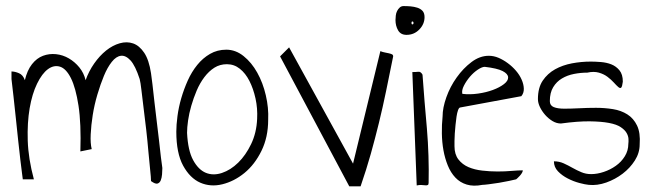

<svg xmlns="http://www.w3.org/2000/svg" viewBox="-20 -621 2195 645"><path d="M18.6 -380.9Q30.3 -380.9 43.9 -375Q57.6 -369.1 63.5 -351.6Q71.3 -384.8 87.4 -405.3Q103.5 -425.8 124.5 -433.6Q145.5 -441.4 168.5 -439Q191.4 -436.5 211.4 -424.8Q231.4 -413.1 246.6 -394.5Q261.7 -376 267.6 -351.6Q278.3 -381.8 296.4 -407.7Q314.5 -433.6 336.4 -451.2Q358.4 -468.8 382.3 -475.6Q406.2 -482.4 427.2 -475.1Q448.2 -467.8 464.4 -443.8Q480.5 -419.9 487.3 -375Q489.3 -362.3 492.2 -337.4Q495.1 -312.5 498.5 -281.2Q502 -250 506.3 -215.3Q510.7 -180.7 514.2 -149.4Q517.6 -118.2 520.5 -93.3Q523.4 -68.4 525.4 -56.6Q525.4 -46.9 524.4 -35.2Q523.4 -23.4 520 -15.1Q516.6 -6.8 509.3 -4.4Q502 -2 487.3 -12.7Q487.3 -24.4 484.4 -50.8Q481.4 -77.1 478.5 -111.8Q475.6 -146.5 471.2 -185.1Q466.8 -223.6 462.4 -257.8Q458 -292 455.1 -318.4Q452.1 -344.7 449.2 -355.5Q434.6 -400.4 418.5 -418Q402.3 -435.5 386.2 -433.6Q370.1 -431.6 355.5 -413.1Q340.8 -394.5 329.1 -366.2Q317.4 -337.9 307.1 -303.2Q296.9 -268.6 291.5 -234.4Q286.1 -200.2 284.7 -169.9Q283.2 -139.6 288.1 -120.1L250 -112.3Q252.9 -206.1 243.7 -266.1Q234.4 -326.2 218.3 -358.4Q202.1 -390.6 181.6 -397Q161.1 -403.3 141.1 -388.7Q121.1 -374 104.5 -339.8Q87.9 -305.7 79.6 -257.3Q71.3 -209 73.2 -148.4Q75.2 -87.9 93.8 -18.6H56.6Q56.6 -18.6 54.2 -37.1Q51.8 -55.7 48.3 -84.5Q44.9 -113.3 41 -149.9Q37.1 -186.5 33.2 -224.1Q29.3 -261.7 25.4 -296.4Q21.5 -331.1 18.6 -355.5Q18.6 -358.4 18.6 -368.7Q18.6 -378.9 18.6 -380.9Z M572.3 -178.7Q572.3 -201.2 576.2 -231Q580.1 -260.7 588.9 -291Q597.7 -321.3 610.8 -350.6Q624 -379.9 642.6 -402.8Q661.1 -425.8 685.5 -439.9Q710 -454.1 740.2 -454.1Q771.5 -454.1 798.3 -432.6Q825.2 -411.1 844.2 -377Q863.3 -342.8 873 -300.8Q882.8 -258.8 880.9 -218.8Q880.9 -160.2 858.4 -114.3Q835.9 -68.4 801.3 -40Q766.6 -11.7 727.1 -2Q687.5 7.8 652.8 -7.3Q618.2 -22.5 595.2 -64.5Q572.3 -106.4 572.3 -178.7ZM608.4 -174.8Q611.3 -115.2 628.9 -83Q646.5 -50.8 671.4 -40.5Q696.3 -30.3 725.6 -40Q754.9 -49.8 780.3 -74.7Q805.7 -99.6 823.7 -137.2Q841.8 -174.8 843.8 -221.7Q845.7 -256.8 838.4 -290Q831.1 -323.2 817.9 -349.1Q804.7 -375 785.6 -390.1Q766.6 -405.3 742.2 -405.3Q718.8 -405.3 700.2 -393.6Q681.6 -381.8 666.5 -361.8Q651.4 -341.8 640.6 -316.4Q629.9 -291 622.6 -265.6Q615.2 -240.2 611.8 -216.3Q608.4 -192.4 608.4 -174.8Z M920.9 -431.6 951.2 -461.9 1166 -71.3 1257.8 -449.2Q1264.6 -446.3 1272.5 -444.8Q1280.3 -443.4 1286.6 -441.9Q1293 -440.4 1296.9 -438.5Q1300.8 -436.5 1300.8 -431.6Q1288.1 -369.1 1276.9 -314.5Q1265.6 -259.8 1252.9 -208Q1240.2 -156.2 1225.6 -104Q1210.9 -51.8 1191.4 4.9H1153.3Z M1365.2 -378.9Q1377 -378.9 1385.3 -379.9Q1393.6 -380.9 1399.4 -370.1Q1402.3 -326.2 1406.2 -280.8Q1410.2 -235.4 1414.1 -189.5Q1418 -143.6 1419.4 -97.2Q1420.9 -50.8 1419.9 -6.8Q1419.9 -1 1417 0.5Q1414.1 2 1408.7 1.5Q1403.3 1 1396 0.5Q1388.7 0 1379.9 2ZM1308.6 -553.7Q1308.6 -560.5 1309.6 -568.8Q1310.5 -577.1 1314 -584Q1317.4 -590.8 1322.8 -595.7Q1328.1 -600.6 1335.9 -600.6Q1347.7 -600.6 1359.4 -599.6Q1371.1 -598.6 1381.8 -595.2Q1392.6 -591.8 1399.4 -584.5Q1406.2 -577.1 1406.2 -563.5Q1406.2 -540 1388.7 -522Q1371.1 -503.9 1345.7 -503.9Q1326.2 -503.9 1317.4 -519Q1308.6 -534.2 1308.6 -553.7ZM1365.2 -548.8Q1362.3 -548.8 1362.3 -543.9Q1362.3 -539.1 1365.2 -539.1Q1369.1 -539.1 1369.1 -543.9Q1369.1 -548.8 1365.2 -548.8Z M1466.8 -229.5Q1466.8 -258.8 1479.5 -294.4Q1492.2 -330.1 1514.2 -360.8Q1536.1 -391.6 1564 -412.6Q1591.8 -433.6 1622.1 -433.6Q1638.7 -433.6 1654.8 -426.8Q1670.9 -419.9 1686 -408.7Q1701.2 -397.5 1713.4 -383.3Q1725.6 -369.1 1732.4 -353.5Q1739.3 -337.9 1739.7 -323.2Q1740.2 -308.6 1731.4 -297.9L1525.4 -259.8Q1521.5 -258.8 1518.6 -250.5Q1515.6 -242.2 1513.7 -229.5Q1511.7 -216.8 1510.3 -201.7Q1508.8 -186.5 1507.8 -172.4Q1506.8 -158.2 1506.8 -147Q1506.8 -135.7 1506.8 -129.9Q1506.8 -102.5 1520 -85.4Q1533.2 -68.4 1553.7 -59.6Q1574.2 -50.8 1600.1 -47.9Q1626 -44.9 1651.4 -44.9Q1676.8 -44.9 1699.2 -46.9Q1721.7 -48.8 1736.3 -48.8Q1736.3 -44.9 1733.4 -40Q1730.5 -35.2 1726.6 -30.8Q1722.7 -26.4 1718.8 -22.9Q1714.8 -19.5 1713.9 -18.6Q1706.1 -16.6 1689.9 -13.2Q1673.8 -9.8 1655.8 -6.8Q1637.7 -3.9 1622.1 -2Q1606.4 0 1600.6 0Q1570.3 5.9 1547.9 -1Q1525.4 -7.8 1509.8 -24.4Q1494.1 -41 1484.4 -64.9Q1474.6 -88.9 1469.7 -116.2Q1464.8 -143.6 1464.4 -172.9Q1463.9 -202.1 1466.8 -229.5ZM1608.4 -396.5Q1599.6 -396.5 1585.4 -387.2Q1571.3 -377.9 1559.1 -363.8Q1546.9 -349.6 1538.6 -333.5Q1530.3 -317.4 1533.2 -305.7Q1558.6 -302.7 1585.9 -306.6Q1613.3 -310.5 1635.7 -318.8Q1658.2 -327.1 1672.9 -338.4Q1687.5 -349.6 1687 -361.3Q1686.5 -373 1668.5 -382.3Q1650.4 -391.6 1608.4 -396.5Z M1840.8 -79.1Q1858.4 -79.1 1873.5 -72.3Q1888.7 -65.4 1903.3 -57.1Q1918 -48.8 1933.1 -42.5Q1948.2 -36.1 1965.8 -36.1Q1986.3 -36.1 2008.3 -43.5Q2030.3 -50.8 2048.8 -64Q2067.4 -77.1 2079.1 -96.2Q2090.8 -115.2 2090.8 -137.7Q2091.8 -144.5 2091.3 -154.3Q2090.8 -164.1 2085 -174.3Q2079.1 -184.6 2065.4 -193.8Q2051.8 -203.1 2025.9 -208Q2000 -212.9 1960.9 -213.4Q1921.9 -213.9 1864.3 -206.1Q1849.6 -206.1 1835.9 -214.4Q1822.3 -222.7 1811.5 -234.9Q1800.8 -247.1 1793.9 -261.2Q1787.1 -275.4 1787.1 -288.1Q1787.1 -326.2 1803.2 -350.1Q1819.3 -374 1844.7 -388.2Q1870.1 -402.3 1901.4 -408.2Q1932.6 -414.1 1964.8 -414.1Q1979.5 -414.1 1998.5 -412.6Q2017.6 -411.1 2033.7 -404.8Q2049.8 -398.4 2061 -384.8Q2072.3 -371.1 2072.3 -346.7Q2070.3 -330.1 2066.9 -326.7Q2063.5 -323.2 2057.1 -328.6Q2050.8 -334 2042 -343.8Q2033.2 -353.5 2021 -362.8Q2008.8 -372.1 1991.7 -377Q1974.6 -381.8 1953.1 -377Q1930.7 -377 1908.2 -372.6Q1885.7 -368.2 1867.7 -357.4Q1849.6 -346.7 1838.4 -328.1Q1827.1 -309.6 1827.1 -281.2Q1827.1 -266.6 1840.3 -261.2Q1853.5 -255.9 1875.5 -255.9Q1897.5 -255.9 1925.3 -257.3Q1953.1 -258.8 1982.4 -258.8Q2011.7 -258.8 2039.1 -254.4Q2066.4 -250 2087.4 -236.8Q2108.4 -223.6 2120.1 -199.2Q2131.8 -174.8 2128.9 -135.7Q2128.9 -107.4 2112.8 -82Q2096.7 -56.6 2071.8 -37.6Q2046.9 -18.6 2016.6 -7.8Q1986.3 2.9 1958 0Q1946.3 -1 1926.3 -6.3Q1906.2 -11.7 1887.2 -21.5Q1868.2 -31.2 1854.5 -45.4Q1840.8 -59.6 1840.8 -79.1Z"/></svg>

Font: Annie Use Your Telescope
Style: Regular
Weight: 400
Designer: Kimberly Geswein
Foundry: Kimberly Geswein
Version: Version 1.002 2001